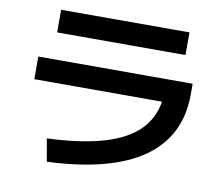

<svg xmlns="http://www.w3.org/2000/svg" viewBox="-85 -848 1169 1002"><g transform="rotate(10 500.0 -347.0)"><path d="M203 -70Q399 -78 523.5 -119Q648 -160 707.5 -236Q767 -312 767 -427L830 -363H85V-483H903V-427Q903 -204 732 -84Q561 36 224 50ZM160 -624V-744H840V-624Z"/></g></svg>

Font: M PLUS 2
Style: Bold
Weight: 700
Designer: Coji Morishita
Foundry: UNDERFOREST DESIGN
Version: Version 1.001